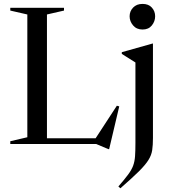

<svg xmlns="http://www.w3.org/2000/svg" viewBox="-20 -756 895 1008"><path d="M553 27H549L485 0H34V-14.5L123.5 -35.5V-680L34 -700.5V-715H316V-700.5L226.5 -680V-30H482L593.5 -201L606 -197.5ZM728.5 -601Q697 -601 678.8 -622.5Q660.5 -644 660.5 -670.5Q660.5 -697 678.8 -716.2Q697 -735.5 728.5 -735.5Q760 -735.5 777.2 -716.2Q794.5 -697 794.5 -670.5Q794.5 -644 777.2 -622.5Q760 -601 728.5 -601ZM691 -428 619.5 -473V-482L781 -527.5H783V-32Q783 6 779 32.5Q775 59 759.2 84.2Q743.5 109.5 708.8 144Q674 178.5 612 232.5L601.5 223Q634.5 185 652.8 160.2Q671 135.5 679 113.8Q687 92 689 64.5Q691 37 691 -6Z"/></svg>

Font: Newsreader 72pt
Style: Regular
Weight: 400
Designer: Hugues Gentile
Foundry: Production Type
Version: Version 1.003; ttfautohint (v1.8.3)